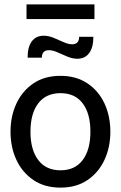

<svg xmlns="http://www.w3.org/2000/svg" viewBox="-20 -846 552 876"><path d="M256 10Q184 10 133 -24.2Q82 -58.5 55 -116.2Q28 -174 28 -245Q28 -316 55 -373.8Q82 -431.5 132.8 -465.8Q183.5 -500 256 -500Q327.5 -500 378.8 -465.8Q430 -431.5 456.8 -373.8Q483.5 -316 483.5 -245Q483.5 -174 456.5 -116.2Q429.5 -58.5 378.8 -24.2Q328 10 256 10ZM256 -69Q322 -69 357.2 -115.8Q392.5 -162.5 392.5 -245Q392.5 -328 357.2 -374.5Q322 -421 256 -421Q190 -421 154.5 -374.5Q119 -328 119 -245Q119 -162.5 154.5 -115.8Q190 -69 256 -69ZM333 -578Q310.5 -578 287.2 -587.8Q264 -597.5 242.5 -607.2Q221 -617 203 -617Q171 -617 171 -583H106Q106 -632 125.2 -657.5Q144.5 -683 179 -683Q202 -683 225.2 -673.2Q248.5 -663.5 270 -653.8Q291.5 -644 309 -644Q341 -644 341 -678H406Q406 -629.5 386.8 -603.8Q367.5 -578 333 -578ZM101 -759V-826H411V-759Z"/></svg>

Font: Cabin
Style: Regular
Weight: 400
Width: 4
Designer: Pablo Impallari
Foundry: Pablo Impallari. http://www.impallari.com Igino Marini. http://www.ikern.com
Version: Version 3.001